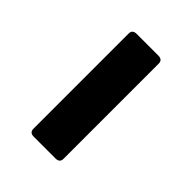

<svg xmlns="http://www.w3.org/2000/svg" viewBox="-3 -460 388 388"><g transform="rotate(-45 191.5 -266.0)"><path d="M55 -223Q44 -223 44 -235V-297Q44 -309 55 -309H327Q338 -309 338 -297V-235Q338 -223 327 -223Z"/></g></svg>

Font: Sofia Sans Condensed
Style: Bold
Weight: 700
Designer: Botio Nikoltchev, Ani Petrova
Foundry: lettersoup
Version: Version 4.101; ttfautohint (v1.8.4.7-5d5b)